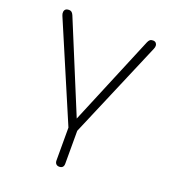

<svg xmlns="http://www.w3.org/2000/svg" viewBox="-126 -582 762 861"><g transform="rotate(20 255.0 -152.0)"><path d="M234 164V7L37 -455Q33 -464 34 -472.5Q35 -481 40.5 -485.5Q46 -490 56 -490Q64 -490 69 -486Q74 -482 78 -473L267 -15H243L434 -473Q438 -482 443 -486Q448 -490 457 -490Q466 -490 471 -485Q476 -480 476.5 -472.5Q477 -465 473 -456L276 7V164Q276 175 270.5 180.5Q265 186 255 186Q245 186 239.5 180Q234 174 234 164Z"/></g></svg>

Font: SN Pro Thin
Style: Regular
Weight: 200
Designer: Tobias Whetton
Foundry: Supernotes
Version: Version 1.003;Glyphs 3.3 (3324)